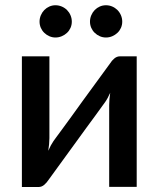

<svg xmlns="http://www.w3.org/2000/svg" viewBox="-20 -730 620 750"><path d="M65.5 0.5H130.5C138.8 0.5 146.3 -2.4 153 -8.2C159.7 -14.1 165 -20.2 169 -26.5C209.3 -82.2 245.7 -132.2 278 -176.5C291.7 -195.5 305.2 -214.1 318.5 -232.3C331.8 -250.4 343.8 -266.7 354.3 -281C364.8 -295.3 373.3 -307.1 379.8 -316.3C386.3 -325.4 389.8 -330.3 390.5 -331C393.8 -335.7 397.2 -341.1 400.5 -347.2C403.8 -353.4 407.2 -360.2 410.5 -367.5C409.2 -358.8 408.2 -350.3 407.5 -342C406.8 -333.7 406.5 -326.2 406.5 -319.5V0H514V-510H449C440.7 -510 433.2 -507.2 426.5 -501.5C419.8 -495.8 414.5 -489.7 410.5 -483C369.8 -427.3 333.3 -377.3 301 -333C287.3 -314 273.9 -295.4 260.8 -277.2C247.6 -259.1 235.8 -242.8 225.3 -228.5C214.8 -214.2 206.2 -202.5 199.5 -193.5C192.8 -184.5 189.3 -179.7 189 -179C182 -169 175.2 -156.3 168.5 -141C169.8 -149.7 170.9 -158.2 171.8 -166.8C172.6 -175.2 173 -183.2 173 -190.5V-510H65.5ZM260.5 -645.5C260.5 -654.2 258.8 -662.4 255.5 -670.2C252.2 -678.1 247.6 -684.9 241.8 -690.8C235.9 -696.6 229.1 -701.2 221.3 -704.5C213.4 -707.8 205.2 -709.5 196.5 -709.5C188.2 -709.5 180.3 -707.8 172.8 -704.5C165.3 -701.2 158.7 -696.6 153 -690.8C147.3 -684.9 142.8 -678.1 139.5 -670.2C136.2 -662.4 134.5 -654.2 134.5 -645.5C134.5 -636.8 136.2 -628.8 139.5 -621.2C142.8 -613.8 147.3 -607.2 153 -601.8C158.7 -596.2 165.3 -591.8 172.8 -588.5C180.3 -585.2 188.2 -583.5 196.5 -583.5C205.2 -583.5 213.4 -585.2 221.3 -588.5C229.1 -591.8 235.9 -596.2 241.8 -601.8C247.6 -607.2 252.2 -613.8 255.5 -621.2C258.8 -628.8 260.5 -636.8 260.5 -645.5ZM457.5 -645.5C457.5 -654.2 455.8 -662.4 452.5 -670.2C449.2 -678.1 444.6 -684.9 438.8 -690.8C432.9 -696.6 426.2 -701.2 418.5 -704.5C410.8 -707.8 402.7 -709.5 394 -709.5C385.3 -709.5 377.3 -707.8 369.8 -704.5C362.3 -701.2 355.7 -696.6 350 -690.8C344.3 -684.9 339.8 -678.1 336.5 -670.2C333.2 -662.4 331.5 -654.2 331.5 -645.5C331.5 -636.8 333.2 -628.8 336.5 -621.2C339.8 -613.8 344.3 -607.2 350 -601.8C355.7 -596.2 362.3 -591.8 369.8 -588.5C377.3 -585.2 385.3 -583.5 394 -583.5C402.7 -583.5 410.8 -585.2 418.5 -588.5C426.2 -591.8 432.9 -596.2 438.8 -601.8C444.6 -607.2 449.2 -613.8 452.5 -621.2C455.8 -628.8 457.5 -636.8 457.5 -645.5Z"/></svg>

Font: Lato Semibold
Style: Regular
Weight: 600
Designer: Lukasz Dziedzic
Foundry: tyPoland Lukasz Dziedzic
Version: Version 2.006; 2014-01-15